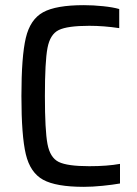

<svg xmlns="http://www.w3.org/2000/svg" viewBox="-20 -716 529 744"><path d="M63 -344Q63 -497 80 -569Q97 -641 147 -668.5Q197 -696 305 -696Q341 -696 379.5 -692Q418 -688 442 -681V-607Q382 -616 326 -616Q241 -616 207.5 -599.5Q174 -583 164 -530Q154 -477 154 -344Q154 -211 164 -158Q174 -105 207.5 -88.5Q241 -72 326 -72Q396 -72 445 -81V-5Q417 0 377.5 4Q338 8 305 8Q197 8 147 -19.5Q97 -47 80 -118.5Q63 -190 63 -344Z"/></svg>

Font: Saira Semi Condensed
Style: Regular
Weight: 400
Width: 4
Designer: Hector Gatti with collaboration of the Omnibus-Type team
Foundry: Omnibus-Type
Version: Version 1.001; ttfautohint (v1.8)